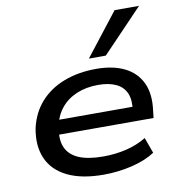

<svg xmlns="http://www.w3.org/2000/svg" viewBox="-85 -842 859 928"><g transform="rotate(-10 344.5 -378.0)"><path d="M349 9Q242 9 172.5 -25Q103 -59 75.5 -122Q48 -185 64 -270Q81 -344 127 -395.5Q173 -447 243.5 -474Q314 -501 402 -501Q484 -501 540.5 -473Q597 -445 623 -390.5Q649 -336 638 -254L634 -219H146L157 -290H567L541 -271Q549 -323 534.5 -356.5Q520 -390 485 -406.5Q450 -423 397 -423Q338 -423 291 -403Q244 -383 214 -345.5Q184 -308 174 -254V-249Q164 -193 181 -155Q198 -117 243 -97.5Q288 -78 363 -78Q423 -78 477 -91Q531 -104 575 -131L603 -54Q558 -24 490 -7.5Q422 9 349 9ZM376 -556 539 -765H659L459 -556Z"/></g></svg>

Font: Nunito Sans 10pt Expanded SemiBold
Style: Italic
Weight: 600
Width: 7
Italic angle: -9°
Designer: Vernon Adams
Foundry: Vernon Adams
Version: Version 3.101;gftools[0.9.27]